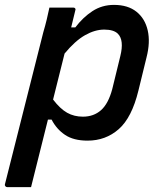

<svg xmlns="http://www.w3.org/2000/svg" viewBox="-47 -565 667 785"><path d="M155 -534H253Q258 -534 260.5 -530.5Q263 -527 261 -523Q253 -489 244 -453H261Q292 -494 331 -519.5Q370 -545 419 -545Q476 -545 511 -517Q546 -489 557 -440.5Q568 -392 552 -330L519 -195Q492 -84 438.5 -37Q385 10 311 10Q254 10 219 -13.5Q184 -37 164 -76H149Q132 -7 114.5 62Q97 131 80 200H-18Q-22 200 -25 196.5Q-28 193 -27 189Q12 34 51.5 -122Q91 -278 130 -433Q138 -460 144 -485Q150 -510 155 -534ZM379 -444Q341 -444 300.5 -421Q260 -398 217 -346Q205 -299 193.5 -252Q182 -205 170 -158Q199 -120 227.5 -104Q256 -88 292 -88Q336 -88 366 -114.5Q396 -141 412 -201L445 -336Q461 -401 435 -427Q418 -444 379 -444Z"/></svg>

Font: Recursive Sn Lnr St Med
Style: Italic
Weight: 500
Italic angle: -15°
Version: Version 1.079;hotconv 1.0.112;makeotfexe 2.5.65598; ttfautoh